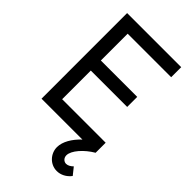

<svg xmlns="http://www.w3.org/2000/svg" viewBox="-283 -811 1142 1142"><g transform="rotate(45 287.5 -240.0)"><path d="M490.5 149C477 162.5 461.5 171 447.5 171C428.5 171 412.5 155.5 412.5 133.5C412.5 93.5 464 35.5 525 0V-84.5H159V-325.5H465V-410H159V-635.5H525V-720H70V0H414C369 42 338.5 92.5 338.5 139C338.5 192.5 381.5 240.5 438 240.5C470.5 240.5 503.5 224.5 526.5 194Z"/></g></svg>

Font: Hauora Medium
Style: Regular
Weight: 500
Designer: Wayne Shih
Foundry: WCYS
Version: Version 1.001;hotconv 1.0.109;makeotfexe 2.5.65596